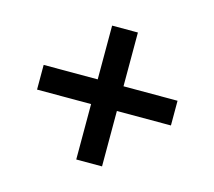

<svg xmlns="http://www.w3.org/2000/svg" viewBox="-77 -622 755 676"><g transform="rotate(15 300.0 -284.0)"><path d="M253 -40V-242H56V-332H253V-528H347V-332H544V-242H347V-40Z"/></g></svg>

Font: Nunito Sans 8pt
Style: Bold
Weight: 700
Version: Version 3.101;gftools[0.9.27]